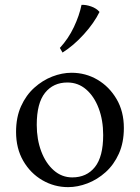

<svg xmlns="http://www.w3.org/2000/svg" viewBox="-20 -754 575 789"><path d="M274 -455Q332 -455 380.5 -426.5Q429 -398 459 -347Q489 -296 489 -228Q489 -168 468.5 -122.5Q448 -77 414 -46.5Q380 -16 339.5 -0.5Q299 15 260 15Q203 15 154 -13.5Q105 -42 75.5 -93Q46 -144 46 -212Q46 -272 66.5 -317.5Q87 -363 121 -393.5Q155 -424 195 -439.5Q235 -455 274 -455ZM277 -25Q336 -25 370 -67.5Q404 -110 404 -199Q404 -260 385.5 -309Q367 -358 334 -386.5Q301 -415 257 -415Q199 -415 165 -372.5Q131 -330 131 -241Q131 -181 149.5 -132Q168 -83 201 -54Q234 -25 277 -25ZM315 -734Q333 -735 354.5 -727.5Q376 -720 389 -705Q367 -660 325 -613.5Q283 -567 237 -538L226 -557Q261 -595 283.5 -642.5Q306 -690 315 -734Z"/></svg>

Font: Bona Nova
Style: Regular
Weight: 400
Designer: Mateusz Machalski
Foundry: Capitalics
Version: Version 4.001; ttfautohint (v1.8.3)